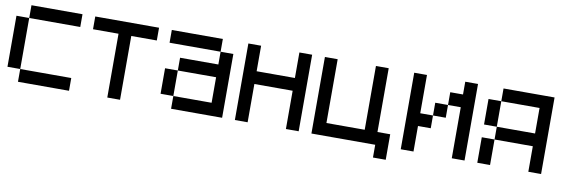

<svg xmlns="http://www.w3.org/2000/svg" viewBox="-51 -991 4403 1482"><g transform="rotate(10 2150.0 -250.0)"><path d="M0 -100V-500H100V-100ZM100 -100H500V0H100ZM100 -500V-600H500V-500Z M600 -500V-600H1100V-500H900V0H800V-500Z M1200 -100V-300H1300V-100ZM1200 -500V-600H1600V-500ZM1300 -100H1600V-300H1300V-400H1600V-500H1700V0H1300Z M1800 0V-600H1900V-400H2200V-600H2300V0H2200V-300H1900V0Z M2400 0V-600H2500V-100H2800V-600H2900V-100H3000V100H2900V0Z M3100 0V-600H3200V-300H3300V-200H3200V0ZM3300 -300V-400H3400V-300ZM3400 -400V-500H3500V-600H3600V0H3500V-400Z M3700 -200H3800V0H3700ZM3700 -500H3800V-300H3700ZM3800 -200V-300H4100V-500H3800V-600H4200V0H4100V-200Z"/></g></svg>

Font: Galmuri9 Regular
Style: Regular
Weight: 400
Designer: Lee Minseo (quiple)
Version: Version 2.399;hotconv 1.1.1;makeotfexe 2.6.0 DEVELOPMENT